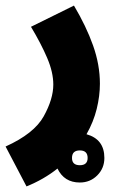

<svg xmlns="http://www.w3.org/2000/svg" viewBox="-50 -437 434 688"><path d="M208 129Q208 102 236 102Q264 102 264 129Q264 155 236 155Q208 155 208 129ZM236 217Q273 217 298.5 191.5Q324 166 324 129Q324 62 260 44Q285 0 296.5 -46.5Q308 -93 308 -137Q308 -205 283.5 -274Q259 -343 215 -417L61 -341Q97 -281 119 -229.5Q141 -178 141 -134Q141 -82 106.5 -20Q72 42 -30 88L45 231Q107 206 156 167Q180 217 236 217Z"/></svg>

Font: Noto Sans Arabic Condensed Black
Style: Regular
Weight: 900
Width: 3
Designer: Nadine Chahine
Foundry: Monotype Imaging Inc.
Version: 1.001